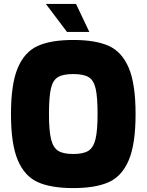

<svg xmlns="http://www.w3.org/2000/svg" viewBox="-20 -954 748 980"><path d="M36 -372Q36 -526 71 -608Q106 -690 173.5 -720Q241 -750 354 -750Q467 -750 534.5 -720Q602 -690 637 -608Q672 -526 672 -372Q672 -218 637 -136Q602 -54 534.5 -24Q467 6 354 6Q241 6 173.5 -24Q106 -54 71 -136Q36 -218 36 -372ZM478 -372Q478 -460 468 -502.5Q458 -545 432 -560.5Q406 -576 354 -576Q302 -576 276 -560.5Q250 -545 240 -502.5Q230 -460 230 -372Q230 -287 240.5 -244Q251 -201 276.5 -184.5Q302 -168 354 -168Q406 -168 431.5 -184.5Q457 -201 467.5 -244Q478 -287 478 -372ZM214 -934H368L436 -791H322Z"/></svg>

Font: Exo Black
Style: Regular
Weight: 900
Designer: Natanael Gama
Foundry: Natanael Gama
Version: Version 1.500; ttfautohint (v1.6)